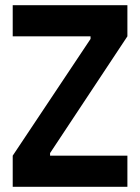

<svg xmlns="http://www.w3.org/2000/svg" viewBox="-20 -720 539 740"><path d="M471 -580 173 -130V-120H471V0H29V-120L329 -570V-580H29V-700H471Z"/></svg>

Font: Phudu Medium
Style: Regular
Weight: 500
Version: Version 1.005;gftools[0.9.23]